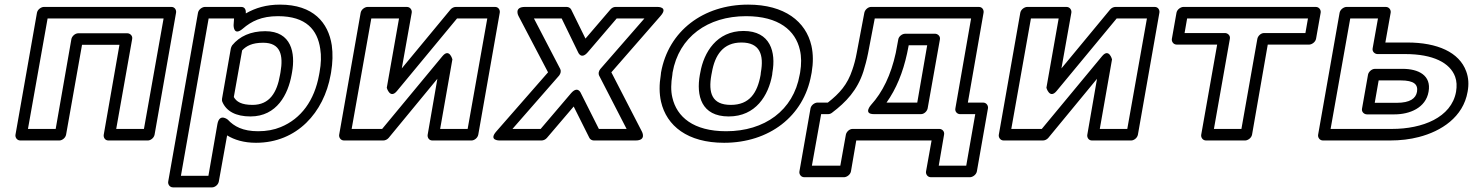

<svg xmlns="http://www.w3.org/2000/svg" viewBox="-20 -583 6375 831"><path d="M603 -25H483L552 -414C555 -429 542 -439 531 -439H319C304 -439 291 -425 289 -414L221 -25H101L186 -503H688ZM620 25C631 25 646 15 649 0L742 -528C744 -539 737 -553 722 -553H170C159 -553 143 -543 140 -528L47 0C45 11 53 25 68 25H237C248 25 263 15 266 0L335 -389H497L429 0C427 11 434 25 449 25Z M1031 -459C1068 -491 1112 -513 1183 -513C1306 -513 1354 -453 1366 -372C1371 -342 1370 -308 1363 -270L1361 -259C1341 -148 1283 -69 1195 -33C1166 -21 1134 -15 1097 -15C1031 -15 993 -36 966 -65C966 -65 930 -95 921 -46L882 178H763L883 -503H993L991 -474C991 -474 990 -424 1031 -459ZM1024 -553H867C856 -553 840 -543 837 -528L708 203C706 214 714 228 729 228H898C909 228 924 218 927 203L963 3C994 22 1035 35 1088 35C1266 35 1382 -97 1411 -259L1413 -270C1420 -312 1421 -351 1416 -387C1401 -485 1336 -563 1192 -563C1133 -563 1086 -549 1044 -525C1045 -539 1041 -553 1024 -553ZM1064 -79C1179 -79 1227 -176 1242 -259L1244 -270C1259 -353 1242 -448 1128 -448C1065 -448 1017 -426 985 -387C982 -383 980 -377 979 -373L941 -156C940 -151 941 -146 942 -143C959 -102 1000 -79 1064 -79ZM1073 -129C1025 -129 1003 -143 992 -163L1028 -365C1046 -384 1071 -398 1119 -398C1194 -398 1207 -345 1194 -270L1192 -259C1179 -183 1147 -129 1073 -129Z M1958 -503H2089L2004 -25H1885L1938 -326C1938 -326 1925 -376 1895 -340L1634 -25H1502L1587 -503H1707L1654 -203C1654 -203 1668 -153 1698 -189ZM1953 -553C1945 -553 1936 -549 1930 -542L1719 -287L1762 -528C1764 -539 1756 -553 1741 -553H1571C1560 -553 1544 -543 1541 -528L1448 0C1446 11 1454 25 1469 25H1639C1647 25 1656 21 1662 14L1873 -242L1831 0C1829 11 1836 25 1851 25H2021C2032 25 2047 15 2050 0L2143 -528C2145 -539 2138 -553 2123 -553Z M2524 -357 2649 -503H2769L2578 -284C2571 -275 2569 -264 2573 -256L2692 -25H2572L2494 -180C2494 -180 2481 -213 2452 -180L2320 -25H2198L2400 -256C2407 -265 2409 -276 2405 -284L2291 -503H2411L2482 -357C2482 -357 2495 -323 2524 -357ZM2514 -416 2452 -542C2449 -548 2441 -553 2433 -553H2252C2203 -553 2224 -514 2224 -514L2352 -270L2128 -14C2093 26 2142 25 2142 25H2324C2332 25 2341 21 2347 14L2463 -122L2531 14C2534 20 2542 25 2550 25H2731C2780 25 2758 -14 2758 -14L2626 -270L2839 -514C2874 -554 2826 -553 2826 -553H2644C2636 -553 2628 -549 2622 -542Z M3209 -513C3351 -513 3423 -451 3442 -367C3449 -338 3449 -305 3443 -269L3441 -259C3414 -105 3289 -15 3123 -15C2981 -15 2909 -77 2890 -161C2883 -190 2884 -223 2890 -259L2891 -269C2918 -423 3043 -513 3209 -513ZM3491 -259 3493 -269C3500 -311 3500 -349 3492 -385C3468 -490 3376 -563 3218 -563C3024 -563 2873 -449 2841 -269L2840 -259C2833 -217 2833 -179 2841 -143C2865 -38 2956 35 3114 35C3308 35 3459 -79 3491 -259ZM3323 -269C3339 -357 3315 -449 3198 -449C3082 -449 3026 -356 3011 -269L3009 -259C2993 -169 3015 -79 3134 -79C3251 -79 3306 -170 3322 -259ZM3273 -269 3272 -259C3258 -181 3224 -129 3143 -129C3061 -129 3045 -181 3059 -259L3061 -269C3074 -345 3110 -399 3189 -399C3269 -399 3287 -346 3273 -269Z M3581 -95C3642 -141 3691 -193 3717 -274C3724 -297 3731 -322 3737 -352L3766 -503H4183L4115 -114C4112 -99 4124 -89 4135 -89H4201L4162 134H4043L4066 0C4069 -15 4057 -25 4046 -25H3670C3655 -25 3643 -11 3641 0L3617 134H3494L3534 -89H3564C3570 -89 3576 -91 3581 -95ZM3563 -139H3518C3507 -139 3491 -129 3488 -114L3440 159C3438 170 3446 184 3461 184H3633C3644 184 3660 174 3663 159L3686 25H4012L3988 159C3986 170 3994 184 4009 184H4178C4189 184 4205 174 4208 159L4256 -114C4258 -125 4250 -139 4235 -139H4169L4237 -528C4239 -539 4232 -553 4217 -553H3750C3738 -553 3724 -542 3721 -528L3688 -354C3683 -326 3676 -301 3669 -281C3648 -217 3614 -179 3563 -139ZM3906 -352 3913 -387H3993L3950 -139H3817C3859 -198 3888 -269 3906 -352ZM3857 -354C3836 -258 3800 -184 3750 -129C3750 -129 3714 -89 3763 -89H3966C3981 -89 3993 -103 3995 -114L4048 -412C4051 -427 4038 -437 4027 -437H3898C3884 -437 3870 -425 3868 -413Z M4813 -503H4944L4859 -25H4740L4793 -326C4793 -326 4780 -376 4750 -340L4489 -25H4357L4442 -503H4562L4509 -203C4509 -203 4523 -153 4553 -189ZM4808 -553C4800 -553 4791 -549 4785 -542L4574 -287L4617 -528C4619 -539 4611 -553 4596 -553H4426C4415 -553 4399 -543 4396 -528L4303 0C4301 11 4309 25 4324 25H4494C4502 25 4511 21 4517 14L4728 -242L4686 0C4684 11 4691 25 4706 25H4876C4887 25 4902 15 4905 0L4998 -528C5000 -539 4993 -553 4978 -553Z M5630 -440H5451C5436 -440 5424 -426 5422 -415L5353 -25H5234L5303 -415C5306 -430 5293 -440 5282 -440H5107L5118 -503H5641ZM5646 -390C5657 -390 5673 -400 5676 -415L5696 -528C5698 -539 5690 -553 5675 -553H5102C5091 -553 5075 -543 5072 -528L5052 -415C5050 -404 5058 -390 5073 -390H5248L5179 0C5177 11 5185 25 5200 25H5369C5380 25 5396 15 5399 0L5467 -390Z M6005 -25H5739L5824 -503H5944L5921 -374C5918 -359 5931 -349 5942 -349H6062C6183 -349 6256 -311 6278 -251C6285 -232 6286 -210 6282 -186C6262 -74 6136 -25 6005 -25ZM5976 -399 5999 -528C6001 -539 5993 -553 5978 -553H5808C5797 -553 5781 -543 5778 -528L5685 0C5683 11 5691 25 5706 25H5996C6041 25 6083 20 6121 10C6218 -15 6313 -76 6332 -186C6338 -218 6336 -247 6326 -274C6296 -357 6201 -399 6071 -399ZM6163 -186C6176 -257 6119 -285 6051 -285H5931C5916 -285 5903 -271 5901 -260L5875 -113C5872 -98 5885 -88 5896 -88H6016C6081 -88 6151 -116 6163 -186ZM6113 -186C6108 -157 6083 -138 6025 -138H5930L5947 -235H6042C6101 -235 6118 -217 6113 -186Z"/></svg>

Font: Asimov
Style: XWidOuIt
Weight: 500
Designer: Google
Version: Version 2.000980; 2014